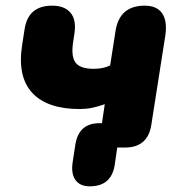

<svg xmlns="http://www.w3.org/2000/svg" viewBox="-20 -521 679 678"><path d="M297 137Q262 137 246 114Q230 91 237 49L246 -10Q258 -86 331 -86H340L350 -153Q324 -144 304 -140Q284 -136 261 -136Q147 -136 94 -193Q41 -250 58 -361L67 -419Q80 -501 164 -501Q208 -501 229 -476Q250 -451 243 -404L239 -377Q230 -324 246 -301Q262 -278 311 -278Q345 -278 369 -290L388 -412Q402 -501 491 -501Q534 -501 552.5 -474Q571 -447 564 -397L514 -78Q501 0 421 0H394L385 62Q373 137 297 137Z"/></svg>

Font: Nunito Black
Style: Italic
Weight: 900
Italic angle: -9°
Designer: Vernon Adams
Foundry: Vernon Adams
Version: Version 3.601; ttfautohint (v1.8.2.53-6de2)